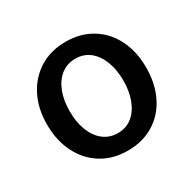

<svg xmlns="http://www.w3.org/2000/svg" viewBox="-93 -808 561 557"><g transform="rotate(-30 187.5 -529.0)"><path d="M101.1 -369.6C126.1 -354.3 154.9 -346.7 187.5 -346.7C220.7 -346.7 249.8 -354.3 274.9 -369.6C300 -384.9 319.3 -406.4 333 -434.1C346.7 -461.8 353.5 -493.5 353.5 -529.3C353.5 -565.1 346.7 -596.7 333 -624C319.3 -651.4 300 -672.7 274.9 -688C249.8 -703.3 220.7 -710.9 187.5 -710.9C154.9 -710.9 126.1 -703.3 101.1 -688C76 -672.7 56.5 -651.4 42.5 -624C28.5 -596.7 21.5 -565.1 21.5 -529.3C21.5 -493.5 28.5 -461.8 42.5 -434.1C56.5 -406.4 76 -384.9 101.1 -369.6ZM235.8 -421.4C222.5 -410.6 206.4 -405.3 187.5 -405.3C169.3 -405.3 153.3 -410.6 139.6 -421.4C126 -432.1 115.6 -446.9 108.4 -465.8C101.2 -484.7 97.7 -505.9 97.7 -529.3C97.7 -553.4 101.2 -574.9 108.4 -593.8C115.6 -612.6 126 -627.4 139.6 -638.2C153.3 -648.9 169.3 -654.3 187.5 -654.3C206.4 -654.3 222.5 -648.9 235.8 -638.2C249.2 -627.4 259.4 -612.6 266.6 -593.8C273.8 -574.9 277.3 -553.4 277.3 -529.3C277.3 -505.9 273.8 -484.7 266.6 -465.8C259.4 -446.9 249.2 -432.1 235.8 -421.4Z"/></g></svg>

Font: Pretendard Variable
Style: Regular
Weight: 400
Designer: Base glyphs from Inter by Rasmus Andersson; Hangeul glyphs from Noto Sans CJK(Source Han Sans) by Jang Soo-young and Kan
Foundry: Kil Hyung-jin
Version: Version 1.309;Glyphs 3.2 (3225)